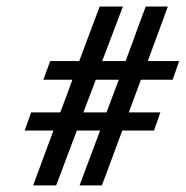

<svg xmlns="http://www.w3.org/2000/svg" viewBox="-20 -581 569 588"><path d="M306.2 -236.8 343.8 -336.9H273.4Q266.6 -319.3 254.4 -286.9Q242.2 -254.4 235.4 -236.8ZM411.6 -336.9 374.5 -236.8H471.2L451.7 -181.2H354.5Q347.7 -162.6 334.7 -127.7Q321.8 -92.8 311.3 -64.9Q300.8 -37.1 292 -13.2H223.6L286.6 -181.2H215.3Q205.1 -155.3 184.1 -98.4Q163.1 -41.5 151.9 -13.2H81.5L143.6 -181.2H55.7L75.2 -236.8H164.6Q187.5 -296.9 201.7 -336.9H112.8L133.8 -394H222.7Q232.9 -420.9 253.9 -477.5Q274.9 -534.2 285.2 -561H356.4L293 -394H364.7Q373 -416.5 384.3 -447Q395.5 -477.5 406.5 -508.1Q417.5 -538.6 426.3 -561H494.1L432.6 -394H528.8L508.8 -336.9Z"/></svg>

Font: Linux Libertine Slanted
Style: Semibold Slanted
Weight: 600
Designer: Philipp H. Poll
Foundry: Philipp H. Poll
Version: Version 5.1.1